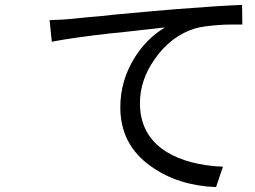

<svg xmlns="http://www.w3.org/2000/svg" viewBox="-20 -738 1040 782"><path d="M270 -661Q330 -667 339 -668Q350 -669 387 -672Q425 -676 442 -678Q635 -696 701 -701Q879 -715 966 -718L967 -638H920Q911 -638 894 -637.5Q877 -637 869 -636Q804 -631 774 -622Q675 -591 610 -497Q550 -412 550 -318Q550 -186 659 -119Q748 -65 888 -59L860 24Q706 18 597 -59Q470 -147 470 -301Q470 -408 527 -501Q577 -582 652 -626Q647 -626 635 -624.5Q623 -623 601.5 -620.5Q580 -618 559 -616Q545 -614 524.5 -612Q504 -610 497 -609Q476 -606 429 -602Q271 -584 191 -568L182 -656Q245 -658 270 -661Z"/></svg>

Font: Source Han Sans Regular
Style: Regular
Weight: 400
Designer: Ryoko NISHIZUKA  (kana & ideographs); Paul D. Hunt (Latin, Greek & Cyrillic); Wenlong ZHANG  (bopomofo); Sandoll Communi
Foundry: Adobe Systems Incorporated
Version: Version 1.00 January 18, 2024, initial release